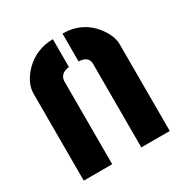

<svg xmlns="http://www.w3.org/2000/svg" viewBox="-135 -667 746 776"><g transform="rotate(-30 238.0 -279.0)"><path d="M37.1 0V-405.3Q37.1 -454.1 81.1 -501Q134.8 -556.6 214.8 -557.6V-427.7Q173.8 -422.9 169.9 -389.6V0ZM259.8 -427.7V-557.6Q354.5 -557.6 409.2 -482.4Q438.5 -441.4 438.5 -405.3V0H305.7V-389.6Q305.7 -421.9 269.5 -426.8Q264.6 -427.7 259.8 -427.7Z"/></g></svg>

Font: Post No Bills Colombo ExtraBold
Style: Regular
Weight: 800
Designer: Kosala Senevirathne, Siva Puranthara, Lasantha Premarathna, Tharique Azeez
Foundry: Mooniak
Version: Version 1.220 ; ttfautohint (v1.6)